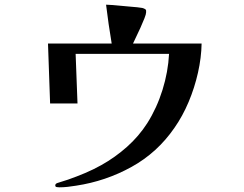

<svg xmlns="http://www.w3.org/2000/svg" viewBox="-20 -797 1040 820"><path d="M841 -611H548Q552 -620 561 -638.5Q570 -657 580 -679Q590 -701 597 -719Q604 -737 604 -744Q604 -749 604 -752Q604 -755 600 -758Q597 -760 594 -761Q591 -762 588 -763Q578 -765 566 -766Q554 -767 543 -768Q516 -770 488.5 -773Q461 -776 433 -777Q438 -736 444 -694Q450 -652 457 -611H185L194 -355H311L303 -567H702Q698 -490 674 -413Q650 -336 609 -271Q573 -215 522.5 -170Q472 -125 413 -92Q379 -73 343.5 -58Q308 -43 271 -30Q260 -26 249 -23Q238 -20 227 -16Q223 -15 219.5 -12.5Q216 -10 216 -5Q216 1 222.5 2Q229 3 233 3Q251 3 269 1Q287 -1 305 -4Q431 -23 541.5 -84Q652 -145 725 -251Q760 -301 785.5 -361.5Q811 -422 825.5 -486.5Q840 -551 841 -611Z"/></svg>

Font: UoqMunThenKhung
Style: Regular
Weight: 400
Designer: Font-Kai, 金井和夫, 宇文滿月
Foundry: Kazuo Kanai, Moonlit Owen
Version: Version 1.197